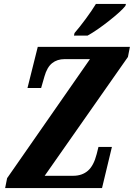

<svg xmlns="http://www.w3.org/2000/svg" viewBox="-20 -951 677 971"><path d="M16 -50 435 -652H307Q269 -652 243.5 -631.5Q218 -611 205 -565L188 -506H119L171 -714H637L627 -663L206 -62H350Q395 -62 424.5 -87.5Q454 -113 469 -172L478 -208H546L496 0H6ZM357 -784Q383 -814 414 -856Q445 -898 465 -931H617L614 -921Q594 -895 532 -846Q470 -797 423 -771H354Z"/></svg>

Font: Noto Serif CondExtraBold
Style: Italic
Weight: 800
Width: 3
Italic angle: -12°
Designer: Monotype Design Team
Foundry: Monotype Imaging Inc.
Version: Version 1.001